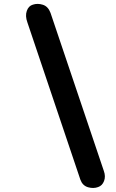

<svg xmlns="http://www.w3.org/2000/svg" viewBox="-20 -947 584 967"><path d="M474.5 -5Q450.5 4 423.2 -4Q396 -12 385 -41.5L118 -834Q106 -867 115 -892.2Q124 -917.5 145.5 -923.5Q169.5 -931.5 196 -923Q222.5 -914.5 234.5 -882L503 -86Q513 -58.5 504 -35.2Q495 -12 474.5 -5Z"/></svg>

Font: Edu AU VIC WA NT Hand SemiBold
Style: Regular
Weight: 600
Version: Version 1.001